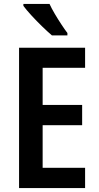

<svg xmlns="http://www.w3.org/2000/svg" viewBox="-20 -957 503 977"><path d="M413 0H77V-714H413V-612H197V-423H398V-320H197V-103H413ZM232 -937Q242 -915 258.5 -887Q275 -859 292.5 -832.5Q310 -806 323 -789V-777H244Q224 -794 195 -822Q166 -850 139.5 -879Q113 -908 99 -927V-937Z"/></svg>

Font: Noto Sans Sinhala Condensed SemiBold
Style: Regular
Weight: 600
Width: 3
Designer: Jelle Bosma - Monotype Design Team
Foundry: Monotype Imaging Inc.
Version: Version 2.006; ttfautohint (v1.8.4.7-5d5b)